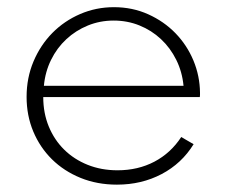

<svg xmlns="http://www.w3.org/2000/svg" viewBox="-20 -500 631 535"><path d="M305.9 14.5Q250.9 14.5 204.5 -4.3Q158.2 -23.2 124.8 -56.1Q91.4 -89.1 72.7 -133.6Q54.1 -178.2 54.1 -230Q54.1 -283.2 73.4 -328.9Q92.7 -374.5 125.9 -408.2Q159.1 -441.8 203.4 -460.9Q247.7 -480 297.3 -480Q349.1 -480 393 -460.2Q436.8 -440.5 468.9 -407.5Q500.9 -374.5 518.9 -331.6Q536.8 -288.6 537.3 -241.8Q537.3 -238.2 537.3 -235.5Q537.3 -232.7 536.8 -229.5H100.5Q100.5 -185 115.9 -147.5Q131.4 -110 158.9 -83Q186.4 -55.9 224.3 -40.7Q262.3 -25.5 307.3 -25.5Q364.5 -25.5 410.2 -49.5Q455.9 -73.6 485 -118.2L519.5 -98.2Q486.4 -44.5 430.5 -15Q374.5 14.5 305.9 14.5ZM491.4 -260.9Q487.7 -300 471.1 -333.4Q454.5 -366.8 428.4 -391.1Q402.3 -415.5 368.6 -429.1Q335 -442.7 296.8 -442.7Q258.6 -442.7 224.8 -428.9Q190.9 -415 164.8 -390.7Q138.6 -366.4 122.3 -333.2Q105.9 -300 102.3 -260.9Z"/></svg>

Font: Spartan Light
Style: Regular
Weight: 300
Designer: Matt Bailey, Mirko Velimirovic
Foundry: Matt Bailey
Version: Version 1.005